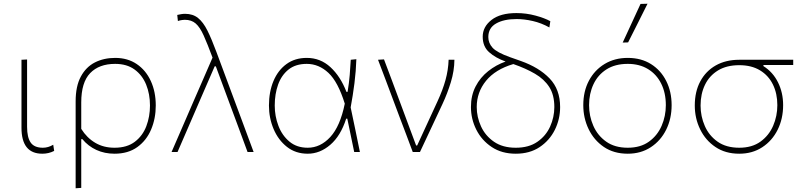

<svg xmlns="http://www.w3.org/2000/svg" viewBox="-20 -814 4300 1028"><path d="M206.5 9Q95 9 95 -130V-494L125 -495.5V-135Q125 -78.5 144.2 -50.8Q163.5 -23 209.5 -23Q238 -23 265 -39L270 -6Q241 9 206.5 9Z M385 194V-271Q385 -352.5 412.8 -404Q440.5 -455.5 488.2 -479.8Q536 -504 596.5 -504Q663.5 -504 712.2 -471Q761 -438 787.5 -380.2Q814 -322.5 814 -249Q814 -179.5 789.2 -120.8Q764.5 -62 715.2 -26.5Q666 9 593 9Q540 9 496 -11.2Q452 -31.5 421 -69H415V192ZM593 -23Q660 -23 702 -55Q744 -87 763.5 -138.5Q783 -190 783 -249Q783 -310.5 762.5 -361Q742 -411.5 700.5 -441.8Q659 -472 596.5 -472Q510.5 -472 462.8 -422.5Q415 -373 415 -265.5V-124Q445 -76 489.8 -49.5Q534.5 -23 593 -23Z M898.5 0Q928 -67.5 959.5 -140.5Q991 -213.5 1020.5 -281.5Q1043.5 -334 1068.5 -391.5Q1093 -448.5 1118 -505.5Q1090.5 -579.5 1070.5 -624Q1050.5 -668.5 1027.8 -688.2Q1005 -708 969.5 -708Q965 -708 954.8 -706.8Q944.5 -705.5 932.5 -701.5L929 -734Q939.5 -736.5 950 -738.2Q960.5 -740 971 -740Q1012.5 -740 1040.2 -717.8Q1068 -695.5 1090.5 -650.5Q1113 -605.5 1138.5 -536.5L1231 -288Q1256 -221 1274 -172.5Q1292 -124 1307 -83.5Q1322 -43 1338 0H1305.5Q1279.5 -70 1254 -139.5Q1228.5 -208.5 1202 -279.5L1135.5 -459H1129.5L1050 -276Q1019 -204 989.2 -135.5Q959.5 -67 930.5 0Z M1627.5 9Q1563 9 1516.5 -27.5Q1470 -64 1445 -123Q1420 -182 1420 -249Q1420 -322.5 1444.2 -380.2Q1468.5 -438 1513.8 -471Q1559 -504 1622.5 -504Q1695.5 -504 1749.2 -454.5Q1803 -405 1835 -322H1841Q1849 -369.5 1852.5 -412.8Q1856 -456 1858 -494L1888 -497Q1886 -434 1877.8 -368.5Q1869.5 -303 1857.5 -239Q1870 -179 1882.5 -119.5Q1894.5 -60 1907 0H1876.5Q1867 -45 1858 -89.5Q1849 -134 1839.5 -178.5H1833.5Q1804 -86.5 1748.5 -38.8Q1693 9 1627.5 9ZM1627.5 -23Q1695.5 -23 1748.5 -80.5Q1801.5 -138 1826 -259Q1790 -375.5 1738.5 -423.8Q1687 -472 1622.5 -472Q1563 -472 1525 -441.8Q1487 -411.5 1469 -361Q1451 -310.5 1451 -249Q1451 -192 1470.8 -140.2Q1490.5 -88.5 1529.8 -55.8Q1569 -23 1627.5 -23Z M2190 0Q2172.5 -47 2154.5 -94.8Q2136.5 -142.5 2119.5 -187L2086.5 -275Q2066.5 -328.5 2045.5 -384.5Q2024.5 -440.5 2004 -494L2036 -496Q2055 -445.5 2078 -384.5Q2100.5 -323 2124.5 -259.5Q2148 -196 2170 -137L2208 -35H2213.5L2322.5 -271.5Q2350.5 -332 2365.2 -385.2Q2380 -438.5 2382 -494H2413Q2412.5 -435 2394 -374.2Q2375.5 -313.5 2349 -257Q2319 -193 2289 -129Q2259 -64.5 2228.5 0Z M2741.5 9Q2666.5 9 2612.8 -26.8Q2559 -62.5 2530.2 -119.8Q2501.5 -177 2501.5 -241Q2501.5 -303 2526.5 -351.2Q2551.5 -399.5 2593.8 -433Q2636 -466.5 2687 -484.5Q2633 -504 2598.8 -534.5Q2564.5 -565 2564.5 -617.5Q2564.5 -670.5 2611.5 -707.2Q2658.5 -744 2745 -744Q2797.5 -744 2847.2 -730.5Q2897 -717 2926.5 -700.5L2921.5 -667Q2878.5 -691 2832.5 -701.5Q2786.5 -712 2746 -712Q2678 -712 2636.2 -688.2Q2594.5 -664.5 2594.5 -615.5Q2594.5 -583.5 2617.5 -558.2Q2640.5 -533 2710.5 -508L2768.5 -487.5Q2866 -453 2922.5 -394.2Q2979 -335.5 2979 -241Q2979 -176 2950.8 -119Q2922.5 -62 2869.5 -26.5Q2816.5 9 2741.5 9ZM2532.5 -241Q2532.5 -187.5 2555.5 -137.2Q2578.5 -87 2625 -55Q2671.5 -23 2741.5 -23Q2811.5 -23 2857.2 -54.8Q2903 -86.5 2925.5 -136.5Q2948 -186.5 2948 -241Q2948 -306 2920.8 -348.2Q2893.5 -390.5 2844.2 -419.2Q2795 -448 2728.5 -471Q2632 -442.5 2582.2 -381.2Q2532.5 -320 2532.5 -241Z M3341 9Q3266.5 9 3213.2 -27.2Q3160 -63.5 3131.5 -122.8Q3103 -182 3103 -251Q3103 -325 3133.2 -382Q3163.5 -439 3217.2 -471.5Q3271 -504 3341 -504Q3413 -504 3465.8 -470.8Q3518.5 -437.5 3547.2 -380.2Q3576 -323 3576 -251Q3576 -178.5 3546.8 -119.5Q3517.5 -60.5 3464.5 -25.8Q3411.5 9 3341 9ZM3341 -23Q3409.5 -23 3454.8 -55.8Q3500 -88.5 3522.5 -140.5Q3545 -192.5 3545 -251Q3545 -316.5 3520.2 -366.2Q3495.5 -416 3449.8 -444Q3404 -472 3341 -472Q3273.5 -472 3227.2 -442.5Q3181 -413 3157.5 -362.8Q3134 -312.5 3134 -251Q3134 -192.5 3156.8 -140.5Q3179.5 -88.5 3225.5 -55.8Q3271.5 -23 3341 -23ZM3314 -586Q3338 -638 3362 -690Q3386 -742 3409.5 -793L3447 -794Q3421 -742 3395.2 -690.5Q3369.5 -639 3343 -587Z M3938 9Q3864 9 3810.8 -26.8Q3757.5 -62.5 3728.8 -121.5Q3700 -180.5 3700 -249Q3700 -323.5 3729.5 -378.5Q3759 -433.5 3812.5 -463.8Q3866 -494 3938 -494H4227V-466H4067.5V-460Q4118 -428.5 4145.5 -373.2Q4173 -318 4173 -251Q4173 -178.5 4143.8 -119.5Q4114.5 -60.5 4061.5 -25.8Q4008.5 9 3938 9ZM3938 -23Q4006.5 -23 4051.8 -55.8Q4097 -88.5 4119.5 -140.5Q4142 -192.5 4142 -251Q4142 -313 4118.5 -361.2Q4095 -409.5 4049.5 -437.2Q4004 -465 3938 -465Q3870.5 -465 3824.2 -436.8Q3778 -408.5 3754.5 -359.8Q3731 -311 3731 -249Q3731 -191 3753.8 -139.2Q3776.5 -87.5 3822.5 -55.2Q3868.5 -23 3938 -23Z"/></svg>

Font: Heraclito Thin
Style: Regular
Weight: 100
Designer: Kostas Bartsokas (font) & Cristiano Sobral (main changes)
Foundry: Kostas Bartsokas (font) & Cristiano Sobral (main changes)
Version: Version 1.00;July 8, 2020;FontCreator 13.0.0.2655 64-bit